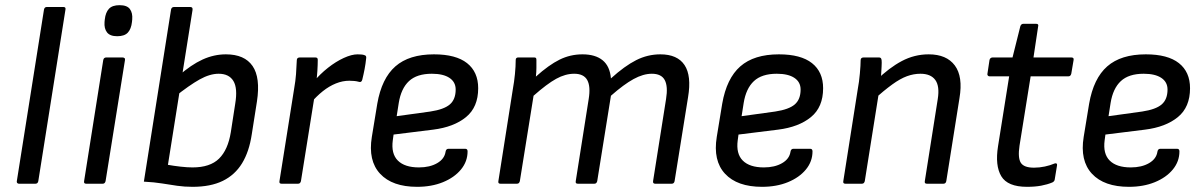

<svg xmlns="http://www.w3.org/2000/svg" viewBox="-20 -710 4652 742"><path d="M53 0Q49 0 46.5 -3Q44 -6 45 -10L150 -673Q152 -683 161 -683H225Q230 -683 232 -680.5Q234 -678 233 -673L128 -10Q126 0 117 0Z M313 0Q303 0 305 -10L379 -478Q381 -488 391 -488H453Q458 -488 461 -485.5Q464 -483 463 -478L388 -10Q387 -6 384.5 -3Q382 0 377 0ZM433 -570Q405 -570 393.5 -585Q382 -600 384 -625L385 -635Q388 -662 401 -676Q414 -690 442 -690Q471 -690 482 -675Q493 -660 491 -635L490 -625Q487 -598 474 -584Q461 -570 433 -570Z M724 12Q693 12 665 8Q637 4 606.5 -1Q576 -6 536 -8L641 -673Q643 -683 653 -683H715Q726 -683 724 -671L629 -73Q651 -69 677.5 -66Q704 -63 724 -63Q792 -63 826.5 -97Q861 -131 872 -199L889 -309Q899 -369 882 -397Q865 -425 825 -425Q791 -425 751.5 -403Q712 -381 653 -334L670 -417Q719 -460 763 -480Q807 -500 853 -500Q925 -500 956 -455Q987 -410 973 -318L953 -191Q943 -124 915.5 -79Q888 -34 841 -11Q794 12 724 12Z M1068 0Q1058 0 1060 -10L1117 -369Q1122 -397 1124 -423.5Q1126 -450 1127 -477Q1127 -488 1139 -488H1198Q1203 -488 1205.5 -486Q1208 -484 1208 -479Q1208 -460 1206.5 -435.5Q1205 -411 1202 -394L1196 -341L1143 -10Q1142 -6 1139.5 -3Q1137 0 1132 0ZM1180 -311 1191 -393Q1217 -424 1247.5 -448Q1278 -472 1308.5 -486Q1339 -500 1362 -500Q1381 -500 1388 -497Q1393 -496 1394.5 -492.5Q1396 -489 1395 -484Q1393 -464 1389 -443Q1385 -422 1380 -402Q1377 -390 1366 -394Q1359 -396 1350 -397Q1341 -398 1330 -398Q1304 -398 1278 -387.5Q1252 -377 1227.5 -357.5Q1203 -338 1180 -311Z M1592 12Q1496 12 1449 -38.5Q1402 -89 1417 -181L1438 -309Q1455 -407 1508 -453.5Q1561 -500 1657 -500Q1742 -500 1785 -466Q1828 -432 1828 -369Q1828 -296 1781 -257.5Q1734 -219 1654 -209L1501 -190L1498 -168Q1491 -116 1517.5 -89.5Q1544 -63 1599 -63Q1641 -63 1669.5 -79.5Q1698 -96 1702 -124Q1704 -135 1713 -135H1778Q1787 -135 1787 -125Q1787 -86 1761.5 -55Q1736 -24 1692 -6Q1648 12 1592 12ZM1513 -261 1643 -279Q1696 -287 1718.5 -306.5Q1741 -326 1741 -364Q1741 -393 1717 -409Q1693 -425 1649 -425Q1591 -425 1560.5 -396.5Q1530 -368 1521 -312Z M1914 0Q1904 0 1906 -10L1962 -366Q1967 -393 1970 -423.5Q1973 -454 1973 -478Q1973 -488 1983 -488H2044Q2049 -488 2051 -486Q2053 -484 2053 -479Q2053 -464 2053 -448Q2053 -432 2051 -414Q2101 -459 2142.5 -479.5Q2184 -500 2231 -500Q2281 -500 2309 -477Q2337 -454 2341 -407Q2394 -455 2438.5 -477.5Q2483 -500 2532 -500Q2598 -500 2625.5 -458.5Q2653 -417 2639 -334L2587 -10Q2585 0 2576 0H2512Q2502 0 2504 -11L2554 -327Q2562 -376 2549 -400.5Q2536 -425 2499 -425Q2466 -425 2428.5 -404.5Q2391 -384 2341 -340L2288 -10Q2287 -6 2284.5 -3Q2282 0 2277 0H2213Q2203 0 2205 -10L2255 -327Q2263 -376 2249.5 -400.5Q2236 -425 2199 -425Q2165 -425 2129.5 -405.5Q2094 -386 2042 -340L1989 -10Q1988 -6 1985.5 -3Q1983 0 1978 0Z M2925 12Q2829 12 2782 -38.5Q2735 -89 2750 -181L2771 -309Q2788 -407 2841 -453.5Q2894 -500 2990 -500Q3075 -500 3118 -466Q3161 -432 3161 -369Q3161 -296 3114 -257.5Q3067 -219 2987 -209L2834 -190L2831 -168Q2824 -116 2850.5 -89.5Q2877 -63 2932 -63Q2974 -63 3002.5 -79.5Q3031 -96 3035 -124Q3037 -135 3046 -135H3111Q3120 -135 3120 -125Q3120 -86 3094.5 -55Q3069 -24 3025 -6Q2981 12 2925 12ZM2846 -261 2976 -279Q3029 -287 3051.5 -306.5Q3074 -326 3074 -364Q3074 -393 3050 -409Q3026 -425 2982 -425Q2924 -425 2893.5 -396.5Q2863 -368 2854 -312Z M3562 0Q3552 0 3554 -10L3604 -327Q3612 -377 3594.5 -401Q3577 -425 3537 -425Q3511 -425 3485 -415.5Q3459 -406 3428 -383.5Q3397 -361 3354 -323L3367 -400Q3416 -448 3465 -474Q3514 -500 3569 -500Q3638 -500 3670 -457Q3702 -414 3688 -331L3637 -10Q3635 0 3626 0ZM3247 0Q3237 0 3239 -10L3295 -366Q3300 -392 3303 -425.5Q3306 -459 3306 -477Q3306 -488 3318 -488H3376Q3381 -488 3383.5 -486Q3386 -484 3387 -478Q3388 -470 3387 -453Q3386 -436 3385 -417.5Q3384 -399 3382 -386L3379 -368L3322 -10Q3321 -6 3318.5 -3Q3316 0 3311 0Z M3949 12Q3874 12 3849.5 -29Q3825 -70 3837 -145L3880 -415H3804Q3800 -415 3797.5 -418Q3795 -421 3796 -425L3804 -478Q3805 -483 3808.5 -485.5Q3812 -488 3816 -488H3893L3923 -608Q3926 -618 3935 -618H3984Q3995 -618 3992 -608L3974 -488H4120Q4131 -488 4129 -478L4120 -425Q4119 -421 4116.5 -418Q4114 -415 4109 -415H3963L3920 -147Q3913 -100 3925 -81Q3937 -62 3976 -62Q3997 -62 4018 -66.5Q4039 -71 4055 -78Q4060 -80 4063 -78Q4066 -76 4065 -71L4056 -16Q4055 -9 4047 -5Q4028 3 4004 7.5Q3980 12 3949 12Z M4343 12Q4247 12 4200 -38.5Q4153 -89 4168 -181L4189 -309Q4206 -407 4259 -453.5Q4312 -500 4408 -500Q4493 -500 4536 -466Q4579 -432 4579 -369Q4579 -296 4532 -257.5Q4485 -219 4405 -209L4252 -190L4249 -168Q4242 -116 4268.5 -89.5Q4295 -63 4350 -63Q4392 -63 4420.5 -79.5Q4449 -96 4453 -124Q4455 -135 4464 -135H4529Q4538 -135 4538 -125Q4538 -86 4512.5 -55Q4487 -24 4443 -6Q4399 12 4343 12ZM4264 -261 4394 -279Q4447 -287 4469.5 -306.5Q4492 -326 4492 -364Q4492 -393 4468 -409Q4444 -425 4400 -425Q4342 -425 4311.5 -396.5Q4281 -368 4272 -312Z"/></svg>

Font: Sofia Sans Hairline
Style: Italic
Weight: 1
Italic angle: -9°
Designer: Botio Nikoltchev, Ani Petrova
Foundry: lettersoup
Version: Version 4.102